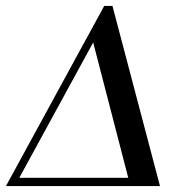

<svg xmlns="http://www.w3.org/2000/svg" viewBox="-24 -627 626 647"><path d="M408.2 -27.8 290 -483.9 41 -27.8ZM355 -606.9 515.1 0H-3.9L327.1 -606.9Z"/></svg>

Font: Unna-Italic
Style: Italic
Weight: 400
Italic angle: -8°
Designer: Jorge de Buen U.
Foundry: Omnibus-Type
Version: Version 2.006;PS 002.006;hotconv 1.0.70;makeotf.lib2.5.58329